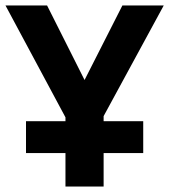

<svg xmlns="http://www.w3.org/2000/svg" viewBox="-20 -683 620 703"><path d="M289.6 -390.1 428.2 -663.1H579.6L359.4 -257.8V-239.3H504.4V-122.6H359.4V0H219.7V-122.6H75.2V-239.3H219.7V-253.4L0 -663.1H152.3Z"/></svg>

Font: Bpm'online Open Sans
Style: Bold
Weight: 700
Foundry: Ascender Corporation
Version: Version 1.10